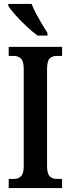

<svg xmlns="http://www.w3.org/2000/svg" viewBox="-20 -951 357 971"><path d="M24 0V-46H52Q71 -46 85.5 -59Q100 -72 100 -110V-602Q100 -642 85.5 -655Q71 -668 52 -668H24V-714H294V-668H266Q244 -668 231 -655Q218 -642 218 -601V-110Q218 -73 231.5 -59.5Q245 -46 266 -46H294V0ZM170 -771Q145 -789 114.5 -817.5Q84 -846 58 -875Q32 -904 22 -921V-931H140Q148 -909 162.5 -882Q177 -855 192.5 -829Q208 -803 220 -784V-771Z"/></svg>

Font: Noto Serif Tamil ExtraCondensed SemiBold
Style: Italic
Weight: 600
Width: 2
Italic angle: -12°
Designer: Indian Type Foundry, Tom Grace, and the Monotype Design Team
Foundry: Monotype Imaging Inc.
Version: Version 2.003; ttfautohint (v1.8.4.7-5d5b)